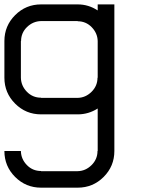

<svg xmlns="http://www.w3.org/2000/svg" viewBox="-20 -520 707 873"><path d="M75 166.7Q75.8 203.3 102.1 230.4Q128.3 257.5 166.7 257.5V258.3H333.3Q369.2 257.5 396.2 230.8Q423.3 204.2 423.3 166.7H424.2V-26.7Q382.5 0 333.3 0H166.7Q97.5 0 48.8 -48.8Q0 -97.5 0 -166.7V-333.3Q0 -402.5 48.8 -451.2Q97.5 -500 166.7 -500H333.3Q382.5 -500 424.2 -472.5V-500H500V166.7Q500 235.8 451.2 284.6Q402.5 333.3 333.3 333.3H166.7Q97.5 333.3 48.8 284.6Q0 235.8 0 166.7ZM333.3 -75Q369.2 -75.8 396.2 -102.5Q423.3 -129.2 423.3 -166.7H424.2V-333.3Q423.3 -369.2 397.1 -396.2Q370.8 -423.3 333.3 -423.3V-424.2H166.7Q130 -423.3 102.9 -397.1Q75.8 -370.8 75.8 -333.3H75V-166.7Q75.8 -130 102.1 -102.9Q128.3 -75.8 166.7 -75.8V-75Z"/></svg>

Font: 0xA000-Squareish-Mono
Style: Squareish-Mono
Weight: 400
Version: Version 0.1